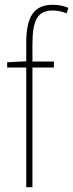

<svg xmlns="http://www.w3.org/2000/svg" viewBox="-20 -785 307 805"><path d="M206 -502V-527H116V-600C116 -701 138 -741 201 -741C220 -741 241 -737 259 -729L267 -752C250 -759 228 -765 202 -765C120 -765 90 -713 90 -604V-528L10 -524V-502H90V0H116V-502Z"/></svg>

Font: Noto Sans Gurmukhi Condensed Thin
Style: Regular
Weight: 100
Width: 3
Designer: Jelle Bosma - Monotype Design Team
Foundry: Monotype Imaging Inc.
Version: Version 2.004